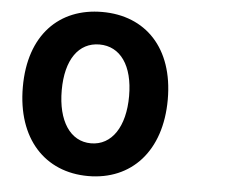

<svg xmlns="http://www.w3.org/2000/svg" viewBox="-53 -782 1107 900"><g transform="rotate(5 500.0 -332.0)"><path d="M393 54C596 54 734 -92 734 -336C734 -579 596 -718 393 -718C190 -718 52 -580 52 -336C52 -92 190 54 393 54ZM235 -336C235 -480 295 -565 393 -565C491 -565 552 -480 552 -336C552 -192 491 -100 393 -100C295 -100 235 -192 235 -336Z"/></g></svg>

Font: コーポレート・ロゴ（ラウンド）ver3 Bold
Style: Regular
Weight: 700
Designer: [KANA_main] LOGOTYPE.JP [Source Han Sans] Ryoko NISHIZUKA 西塚涼子 (kana, bopomofo & ideographs); Paul D. Hunt (Latin, Greek
Version: Version 12.001;FEAKit 1.0